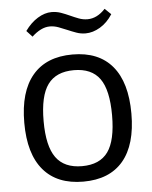

<svg xmlns="http://www.w3.org/2000/svg" viewBox="-53 -788 666 841"><g transform="rotate(-5 279.5 -367.0)"><path d="M280 9Q165 9 104.5 -62Q44 -133 44 -270Q44 -407 104.5 -478.5Q165 -550 280 -550Q395 -550 455 -478.5Q515 -407 515 -270Q515 -133 455 -62Q395 9 280 9ZM280 -59Q358 -59 394 -109Q430 -159 430 -270Q430 -381 394 -431Q358 -481 280 -481Q202 -481 165.5 -431Q129 -381 129 -270Q129 -160 165.5 -109.5Q202 -59 280 -59ZM88 -670Q113 -705 144 -724Q175 -743 205 -743Q227 -743 246.5 -736Q266 -729 284.5 -720.5Q303 -712 321.5 -705Q340 -698 360 -698Q402 -698 438 -737L465 -711Q442 -675 410 -656Q378 -637 346 -637Q325 -637 305.5 -644Q286 -651 267.5 -659Q249 -667 230 -674Q211 -681 192 -681Q172 -681 152 -671Q132 -661 113 -643Z"/></g></svg>

Font: Encode Sans Narrow
Style: Regular
Weight: 400
Designer: Pablo Impallari, Andres Torresi
Foundry: Pablo Impallari, Andres Torresi
Version: Version 1.000; ttfautohint (v1.00) -l 8 -r 50 -G 200 -x 14 -